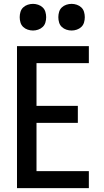

<svg xmlns="http://www.w3.org/2000/svg" viewBox="-20 -974 540 994"><path d="M68 0V-735H440V-647H169V-426H383V-338H169V-88H440V0ZM351 -816Q337 -816 323.5 -820.5Q310 -825 300 -834.5Q290 -844 286 -857.5Q282 -871 282 -885Q282 -899 286 -912.5Q290 -926 300 -935.5Q310 -945 323.5 -949.5Q337 -954 351 -954Q364 -954 377.5 -949.5Q391 -945 401 -935.5Q411 -926 415 -912.5Q419 -899 419 -885Q419 -871 415 -857.5Q411 -844 401 -834.5Q391 -825 377.5 -820.5Q364 -816 351 -816ZM151 -816Q137 -816 123.5 -820.5Q110 -825 100 -834.5Q90 -844 86 -857.5Q82 -871 82 -885Q82 -899 86 -912.5Q90 -926 100 -935.5Q110 -945 123.5 -949.5Q137 -954 151 -954Q164 -954 177.5 -949.5Q191 -945 201 -935.5Q211 -926 215 -912.5Q219 -899 219 -885Q219 -871 215 -857.5Q211 -844 201 -834.5Q191 -825 177.5 -820.5Q164 -816 151 -816Z"/></svg>

Font: Iosevka Custom Semibold
Style: Regular
Weight: 600
Designer: Belleve Invis
Foundry: Belleve Invis
Version: Version 27.0.2; ttfautohint (v1.8.4)